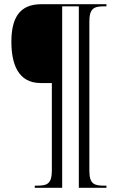

<svg xmlns="http://www.w3.org/2000/svg" viewBox="-20 -780 564 911"><path d="M145 111H275V-750H354V111H485V101H476C427 101 404 94 404 29V-677C404 -742 427 -750 476 -750H485V-760H175C69 -760 34 -689 34 -582C34 -478 65 -386 173 -386H226V28C226 94 203 101 153 101H145Z"/></svg>

Font: Noto Serif Display Condensed
Style: Regular
Weight: 400
Width: 3
Designer: Monotype Design Team
Foundry: Monotype Imaging Inc.
Version: Version 2.009